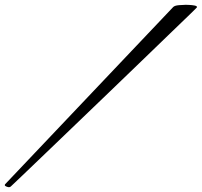

<svg xmlns="http://www.w3.org/2000/svg" viewBox="-106 -684 841 800"><path d="M-69 96Q-72 96 -79 93.5Q-86 91 -86 87Q-86 86 -85.5 85Q-85 84 -85 84L615 -654Q621 -661 640 -662.5Q659 -664 668 -664Q671 -664 682.5 -663.5Q694 -663 704.5 -661Q715 -659 715 -654Q715 -653 684.5 -623.5Q654 -594 602 -544Q550 -494 484.5 -430.5Q419 -367 348 -299Q277 -231 209 -165.5Q141 -100 83.5 -45Q26 10 -12 46.5Q-50 83 -61 93Q-64 96 -69 96Z"/></svg>

Font: My Soul
Style: Regular
Weight: 400
Designer: Robert E. Leuschke
Foundry: Robert E. Leuschke
Version: Version 1.010; ttfautohint (v1.8.4.7-5d5b)